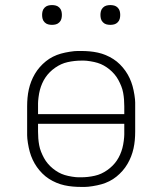

<svg xmlns="http://www.w3.org/2000/svg" viewBox="-20 -729 640 757"><path d="M300 8Q283 8 266.5 6.5Q250 5 234 1.5Q218 -2 202.5 -8.5Q187 -15 173 -24Q159 -33 147 -45Q135 -57 125.5 -70.5Q116 -84 109 -99Q102 -114 97.5 -130Q93 -146 90 -165Q87 -184 87 -196V-310Q87 -327 88.5 -343.5Q90 -360 93.5 -376Q97 -392 103 -407.5Q109 -423 117.5 -437.5Q126 -452 137 -464.5Q148 -477 161 -487.5Q174 -498 189 -505.5Q204 -513 220 -517.5Q236 -522 255 -525Q274 -528 286 -528H300Q317 -528 333.5 -526.5Q350 -525 366 -521.5Q382 -518 397.5 -511.5Q413 -505 427 -496Q441 -487 453 -475Q465 -463 474.5 -449.5Q484 -436 491 -421Q498 -406 502.5 -390Q507 -374 510 -355Q513 -336 513 -325V-210Q513 -193 511.5 -176.5Q510 -160 506.5 -144Q503 -128 497 -112.5Q491 -97 482.5 -82.5Q474 -68 463 -55.5Q452 -43 439 -32.5Q426 -22 411 -14.5Q396 -7 380 -2.5Q364 2 345 5Q326 8 315 8ZM130 -279H470V-310Q470 -323 469 -336.5Q468 -350 465.5 -363.5Q463 -377 458 -389.5Q453 -402 446.5 -414Q440 -426 431 -436.5Q422 -447 411.5 -455.5Q401 -464 389.5 -470.5Q378 -477 365 -481Q352 -485 336 -487.5Q320 -490 312 -490H300Q287 -490 273.5 -488.5Q260 -487 246.5 -484Q233 -481 221 -475.5Q209 -470 197.5 -462Q186 -454 176.5 -444.5Q167 -435 159.5 -424Q152 -413 146.5 -400.5Q141 -388 137.5 -375Q134 -362 132 -346Q130 -330 130 -322ZM289 -30H300Q313 -30 326.5 -31.5Q340 -33 353.5 -36Q367 -39 379 -44.5Q391 -50 402.5 -58Q414 -66 423.5 -75.5Q433 -85 440.5 -96Q448 -107 453.5 -119.5Q459 -132 462.5 -145Q466 -158 468 -174Q470 -190 470 -199V-241H130V-210Q130 -197 131 -183.5Q132 -170 134.5 -156.5Q137 -143 142 -130.5Q147 -118 153.5 -106Q160 -94 169 -83.5Q178 -73 188.5 -64.5Q199 -56 210.5 -49.5Q222 -43 235 -39Q248 -35 264 -32.5Q280 -30 289 -30ZM415 -631Q407 -631 399.5 -633Q392 -635 386 -641Q380 -647 378 -654.5Q376 -662 376 -670Q376 -678 378 -685.5Q380 -693 386 -699Q392 -705 399.5 -707Q407 -709 415 -709Q423 -709 430.5 -707Q438 -705 444 -699Q450 -693 452 -685.5Q454 -678 454 -670Q454 -662 452 -654.5Q450 -647 444 -641Q438 -635 430.5 -633Q423 -631 415 -631ZM185 -631Q177 -631 169.5 -633Q162 -635 156 -641Q150 -647 148 -654.5Q146 -662 146 -670Q146 -678 148 -685.5Q150 -693 156 -699Q162 -705 169.5 -707Q177 -709 185 -709Q193 -709 200.5 -707Q208 -705 214 -699Q220 -693 222 -685.5Q224 -678 224 -670Q224 -662 222 -654.5Q220 -647 214 -641Q208 -635 200.5 -633Q193 -631 185 -631Z"/></svg>

Font: Iosevka Aile Extralight
Style: Regular
Weight: 200
Designer: Belleve Invis
Foundry: Belleve Invis
Version: Version 31.1.0; ttfautohint (v1.8.4)